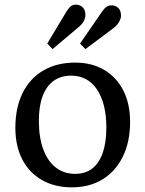

<svg xmlns="http://www.w3.org/2000/svg" viewBox="-20 -791 625 825"><path d="M289 14Q215 14 160 -17.5Q105 -49 75.5 -106.5Q46 -164 46 -242Q46 -328 77 -391Q108 -454 166 -488Q224 -522 303 -522Q375 -522 428 -490.5Q481 -459 510 -402Q539 -345 539 -267Q539 -182 508 -118.5Q477 -55 421 -20.5Q365 14 289 14ZM303 -44Q347 -44 376.5 -67Q406 -90 421.5 -134.5Q437 -179 437 -243Q437 -296 426.5 -337Q416 -378 396.5 -407Q377 -436 349 -451Q321 -466 286 -466Q242 -466 211 -444Q180 -422 163.5 -379Q147 -336 147 -272Q147 -200 166 -149Q185 -98 220 -71Q255 -44 303 -44ZM347 -580 324 -604 417 -739Q428 -755 437.5 -761.5Q447 -768 457 -768Q472 -768 481.5 -762Q491 -756 495.5 -746.5Q500 -737 500 -725Q500 -710 490.5 -695Q481 -680 466 -669ZM206 -580 183 -604 266 -742Q277 -759 285.5 -765Q294 -771 304 -771Q319 -771 328.5 -765Q338 -759 342.5 -749.5Q347 -740 347 -727Q347 -713 339.5 -699.5Q332 -686 316 -673Z"/></svg>

Font: Literata 18pt
Style: Regular
Weight: 400
Designer: Latin by Veronika Burian and Jose Scaglione. Greek by Irene Vlachou. Cyrillic by Vera Evstafieva.
Foundry: TypeTogether
Version: Version 3.103;gftools[0.9.29]